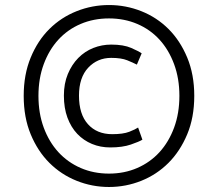

<svg xmlns="http://www.w3.org/2000/svg" viewBox="-20 -728 866 763"><path d="M418 -142.1Q378.9 -142.1 345.5 -156Q312 -169.9 287.1 -196Q262.2 -222.2 248 -260.5Q233.9 -298.8 233.9 -348.1Q233.9 -396 249.5 -433.6Q265.1 -471.2 291 -497.6Q316.9 -523.9 350.8 -537.4Q384.8 -550.8 421.9 -550.8Q471.2 -550.8 501.7 -537.4Q532.2 -523.9 543 -516.1L523.9 -471.2Q508.8 -479 485.4 -488.5Q461.9 -498 421.9 -498Q367.2 -498 330.6 -459Q293.9 -419.9 293.9 -348.1Q293.9 -273.9 329.6 -234.4Q365.2 -194.8 425.8 -194.8Q469.2 -194.8 493.7 -204.3Q518.1 -213.9 528.8 -221.2L545.9 -172.9Q533.2 -165 500 -153.6Q466.8 -142.1 418 -142.1ZM752 -347.2Q752 -261.2 723.9 -194.1Q695.8 -127 649.4 -80.6Q603 -34.2 541.5 -9.5Q480 15.1 413.1 15.1Q346.2 15.1 284.7 -9.5Q223.1 -34.2 176.5 -80.6Q129.9 -127 102.1 -194.1Q74.2 -261.2 74.2 -347.2Q74.2 -432.1 102.1 -499.5Q129.9 -566.9 176.5 -613Q223.1 -659.2 284.7 -683.6Q346.2 -708 413.1 -708Q480 -708 541.5 -683.6Q603 -659.2 649.4 -613Q695.8 -566.9 723.9 -499.5Q752 -432.1 752 -347.2ZM692.9 -347.2Q692.9 -416 671.9 -472.9Q650.9 -529.8 614 -570.3Q577.1 -610.8 525.6 -632.8Q474.1 -654.8 413.1 -654.8Q352.1 -654.8 300.5 -632.8Q249 -610.8 211.9 -570.3Q174.8 -529.8 153.8 -472.9Q132.8 -416 132.8 -347.2Q132.8 -277.8 153.8 -220.9Q174.8 -164.1 211.9 -123.5Q249 -83 300.5 -60.5Q352.1 -38.1 413.1 -38.1Q474.1 -38.1 525.6 -60.5Q577.1 -83 614 -123.5Q650.9 -164.1 671.9 -220.9Q692.9 -277.8 692.9 -347.2Z"/></svg>

Font: Helvetia Verbundene
Style: Regular
Weight: 400
Designer: Peter Wiegel, original typeface by Carl Albert Fahrenwaldt 1901
Foundry: Peter Wiegel
Version: Version 2.000